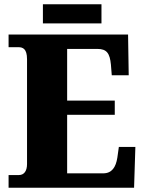

<svg xmlns="http://www.w3.org/2000/svg" viewBox="-20 -875 674 895"><path d="M180 -766H453V-855H180ZM20 0H605L611 -190H534L527 -140C520 -96 502 -67 461 -67H293V-340H515V-406H293V-647H434C478 -647 492 -626 497 -574L501 -524H580L577 -714H20V-655H66C86 -655 106 -648 106 -599V-110C106 -79 93 -59 68 -59H20Z"/></svg>

Font: Noto Serif Bengali SemiCondensed Black
Style: Regular
Weight: 900
Width: 4
Designer: Juan Bruce, Universal Thirst, Indian Type Foundry and the Monotype Design Team.
Foundry: Monotype Imaging Inc.
Version: Version 2.003